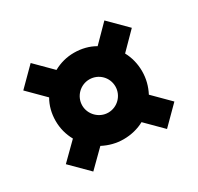

<svg xmlns="http://www.w3.org/2000/svg" viewBox="-120 -675 836 812"><g transform="rotate(-30 298.0 -269.0)"><path d="M198 -83C229 -67 262 -58 298 -58C335 -58 370 -67 399 -83L478 -4L563 -89L484 -168C500 -199 509 -232 509 -269C509 -305 500 -340 484 -369L563 -449L478 -534L399 -454C370 -471 335 -480 298 -480C262 -480 229 -471 198 -454L118 -534L33 -449L113 -369C96 -340 87 -305 87 -269C87 -232 96 -199 113 -168L33 -89L118 -4ZM298 -188C254 -188 217 -225 217 -269C217 -314 254 -350 298 -350C343 -350 379 -314 379 -269C379 -225 343 -188 298 -188Z"/></g></svg>

Font: Plus Jakarta Sans ExtraBold
Style: Regular
Weight: 800
Designer: Gumpita Rahayu
Foundry: Tokotype
Version: Version 2.071;gftools[0.9.30]